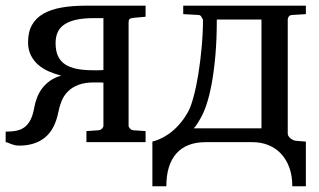

<svg xmlns="http://www.w3.org/2000/svg" viewBox="-20 -502 1126 678"><path d="M0 -37.1Q22.5 -37.1 39.3 -40.8Q56.2 -44.4 68.4 -54.2Q80.6 -64 88.6 -80.6Q96.7 -97.2 101.1 -123Q104 -139.2 110.4 -156.2Q116.7 -173.3 127.9 -188.7Q139.2 -204.1 156 -216.3Q172.9 -228.5 196.3 -234.9Q173.3 -240.7 152.1 -250Q130.9 -259.3 114.7 -273.4Q98.6 -287.6 88.9 -307.1Q79.1 -326.7 79.1 -353Q79.1 -389.6 93.3 -414.3Q107.4 -439 133.8 -453.9Q160.2 -468.8 197.3 -475.3Q234.4 -481.9 280.3 -481.9H494.1V-442.9L451.2 -439Q441.4 -438 437.7 -434.8Q434.1 -431.6 434.1 -423.8V-58.1Q434.1 -53.2 439.2 -47.9Q444.3 -42.5 451.2 -42L494.1 -39.1V0H285.2V-39.1L328.1 -42Q335.4 -43 340.3 -47.9Q345.2 -52.7 345.2 -58.1V-210Q339.8 -210.9 331.1 -210.9H313Q278.8 -210.9 256.3 -202.1Q233.9 -193.4 219.5 -178.7Q205.1 -164.1 197.5 -145.3Q189.9 -126.5 186 -106Q173.8 -44.9 138.7 -16.4Q103.5 12.2 47.9 12.2Q39.1 12.2 32 10.5Q24.9 8.8 19.3 6.6Q13.7 4.4 9 2.4Q4.4 0.5 0 0ZM176.3 -350.1Q176.3 -322.8 184.6 -304.4Q192.9 -286.1 209.7 -274.9Q226.6 -263.7 251.2 -258.8Q275.9 -253.9 309.1 -253.9H326.7Q332 -253.9 336.9 -254.2Q341.8 -254.4 345.2 -254.9V-438H312Q274.4 -438 248.5 -432.1Q222.7 -426.3 206.5 -415Q190.4 -403.8 183.3 -387.5Q176.3 -371.1 176.3 -350.1Z M903.3 -433.1H745.6Q745.6 -361.8 740.5 -305.2Q735.4 -248.5 727.3 -205.3Q719.2 -162.1 709 -132.1Q698.7 -102.1 688 -84Q683.1 -75.2 679 -68.6Q674.8 -62 671.4 -57.6Q667.5 -52.2 664.1 -48.8H903.3ZM1013.2 -449.2Q1003.9 -449.2 1000 -443.8Q996.1 -438.5 996.1 -434.1V-29.8Q996.1 -25.4 999 -21Q1002 -16.6 1006.1 -13.2Q1010.3 -9.8 1015.1 -7.6Q1020 -5.4 1024.4 -4.9L1060.1 -2V155.8H1012.2Q1012.2 118.2 1001.5 89.1Q990.7 60.1 971.9 40.3Q953.1 20.5 927.5 10.3Q901.9 0 872.1 0H706.1Q638.2 0 602.8 40Q567.4 80.1 567.4 155.8H518.1V-2Q528.3 -4.4 543.5 -10.7Q558.6 -17.1 575.9 -29.1Q593.3 -41 610.8 -60.1Q628.4 -79.1 644 -106.9Q653.8 -124 663.3 -159.2Q672.9 -194.3 680.2 -239.3Q687.5 -284.2 692.1 -335Q696.8 -385.7 696.8 -434.1Q694.8 -435.5 693.6 -438Q692.4 -440.4 690.9 -443.1Q689.5 -445.8 686.8 -447.5Q684.1 -449.2 679.7 -449.2L627 -452.1V-481.9H1060.1V-452.1Z"/></svg>

Font: Charis SIL CyrE
Style: Regular
Weight: 400
Foundry: SIL International
Version: Version 5.000